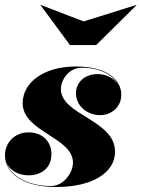

<svg xmlns="http://www.w3.org/2000/svg" viewBox="-20 -741 568 771"><path d="M316 -655 144 -721 143 -720 261 -560H366L528 -720L527 -721ZM442 -132C442 -260 224.5 -278.5 224.5 -383.5C224.5 -417 253 -469 309 -469C380.5 -469 433.5 -441 454.5 -401C438.5 -427.5 406.5 -443.5 372 -443.5C319.5 -443.5 285 -409.5 285 -366.5C285 -314 332.5 -278.5 382 -278.5C425.5 -278.5 467 -309.5 467 -360.5C467 -412.5 422 -474 284 -474C151 -474 71 -406 71 -327C71 -211 273 -190 273 -88C273 -47 235.5 6 185 6C101 6 23.5 -28.5 5.5 -90C18 -56.5 54 -37 95 -37C145 -37 186.5 -66 186.5 -121.5C186.5 -176 147.5 -209.5 95 -209.5C38.5 -209.5 0 -168 0 -117.5C0 -43 76.5 10 205.5 10C352 10 442 -48 442 -132Z"/></svg>

Font: Bodoni* 96pt Fatface
Style: Italic
Weight: 900
Italic angle: -13°
Version: Version 2.3